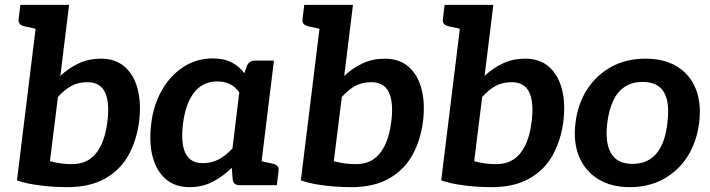

<svg xmlns="http://www.w3.org/2000/svg" viewBox="-20 -764 2930 792"><path d="M257 8Q226 8 190.5 5.5Q155 3 118.5 -3Q82 -9 50 -20L139 -744H265L229 -451Q263 -483 304.5 -502.5Q346 -522 396 -522Q456 -522 494 -489Q532 -456 547.5 -398Q563 -340 554 -264Q544 -186 510.5 -125Q477 -64 414.5 -28Q352 8 257 8ZM277 -87Q319 -87 348.5 -106.5Q378 -126 397 -165Q416 -204 423 -262Q433 -342 413 -383.5Q393 -425 340 -425Q303 -425 274.5 -409.5Q246 -394 219 -364L186 -99Q214 -92 234 -89.5Q254 -87 277 -87ZM163 -744 138 -643 83 -655Q69 -658 62 -665Q55 -672 57 -686L64 -744Z M762 8Q702 8 663.5 -25.5Q625 -59 609.5 -118Q594 -177 604 -255Q613 -331 647.5 -391.5Q682 -452 736 -487.5Q790 -523 858 -523Q904 -523 935 -507Q966 -491 988 -462L998 -491Q1007 -514 1032 -514H1110L1047 0H969Q943 0 940 -23L936 -72Q900 -36 857 -14Q814 8 762 8ZM817 -91Q853 -91 883 -107Q913 -123 939 -152L967 -383Q949 -408 926.5 -418Q904 -428 876 -428Q837 -428 808 -408Q779 -388 760.5 -349.5Q742 -311 735 -255Q725 -175 744.5 -133Q764 -91 817 -91ZM1023 0 1048 -101 1104 -89Q1118 -86 1124.5 -79Q1131 -72 1129 -58L1122 0Z M1428 8Q1397 8 1361.5 5.5Q1326 3 1289.5 -3Q1253 -9 1221 -20L1310 -744H1436L1400 -451Q1434 -483 1475.5 -502.5Q1517 -522 1567 -522Q1627 -522 1665 -489Q1703 -456 1718.5 -398Q1734 -340 1725 -264Q1715 -186 1681.5 -125Q1648 -64 1585.5 -28Q1523 8 1428 8ZM1448 -87Q1490 -87 1519.5 -106.5Q1549 -126 1568 -165Q1587 -204 1594 -262Q1604 -342 1584 -383.5Q1564 -425 1511 -425Q1474 -425 1445.5 -409.5Q1417 -394 1390 -364L1357 -99Q1385 -92 1405 -89.5Q1425 -87 1448 -87ZM1334 -744 1309 -643 1254 -655Q1240 -658 1233 -665Q1226 -672 1228 -686L1235 -744Z M2007 8Q1976 8 1940.5 5.5Q1905 3 1868.5 -3Q1832 -9 1800 -20L1889 -744H2015L1979 -451Q2013 -483 2054.5 -502.5Q2096 -522 2146 -522Q2206 -522 2244 -489Q2282 -456 2297.5 -398Q2313 -340 2304 -264Q2294 -186 2260.5 -125Q2227 -64 2164.5 -28Q2102 8 2007 8ZM2027 -87Q2069 -87 2098.5 -106.5Q2128 -126 2147 -165Q2166 -204 2173 -262Q2183 -342 2163 -383.5Q2143 -425 2090 -425Q2053 -425 2024.5 -409.5Q1996 -394 1969 -364L1936 -99Q1964 -92 1984 -89.5Q2004 -87 2027 -87ZM1913 -744 1888 -643 1833 -655Q1819 -658 1812 -665Q1805 -672 1807 -686L1814 -744Z M2643 -522Q2720 -522 2773 -489.5Q2826 -457 2850 -397.5Q2874 -338 2864 -258Q2854 -178 2816 -118.5Q2778 -59 2717 -25.5Q2656 8 2578 8Q2501 8 2447 -25.5Q2393 -59 2368.5 -118.5Q2344 -178 2354 -258Q2364 -338 2403.5 -397.5Q2443 -457 2504 -489.5Q2565 -522 2643 -522ZM2589 -88Q2652 -88 2688 -131Q2724 -174 2733 -257Q2740 -313 2731.5 -350.5Q2723 -388 2698 -407Q2673 -426 2631 -426Q2588 -426 2558 -406.5Q2528 -387 2510 -349.5Q2492 -312 2485 -257Q2475 -176 2500.5 -132Q2526 -88 2589 -88Z"/></svg>

Font: Aleo
Style: Bold Italic
Weight: 700
Italic angle: -7°
Version: Version 2.001;gftools[0.9.29]